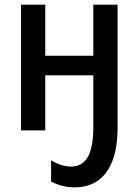

<svg xmlns="http://www.w3.org/2000/svg" viewBox="-20 -559 588 823"><path d="M484 -12Q484 76 461 133Q438 190 397 217Q356 244 301 244Q272 244 246.5 237.5Q221 231 199 219V128Q218 140 240.5 147.5Q263 155 286 155Q332 155 356 114.5Q380 74 380 -15V-236H174V0H70V-539H174V-320H380V-539H484Z"/></svg>

Font: Noto Sans Display SemiCondensed Medium
Style: Regular
Weight: 500
Width: 4
Designer: Monotype Design Team
Foundry: Monotype Imaging Inc.
Version: Version 2.003